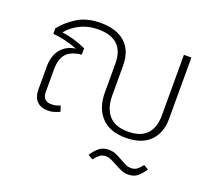

<svg xmlns="http://www.w3.org/2000/svg" viewBox="-128 -740 1236 1110"><g transform="rotate(20 490.0 -185.0)"><path d="M873 -561V-183Q873 -97 822 -46Q771 5 673 5Q574 5 523 -50.5Q472 -106 472 -200V-378Q472 -530 312 -530Q199 -530 122 -443Q201 -432 272 -399V-360Q209 -354 179.5 -322Q150 -290 150 -225V-86Q150 -30 204 -30Q225 -30 240.5 -35.5Q256 -41 258 -42L269 -7Q248 2 232.5 6.5Q217 11 197 11Q154 11 129.5 -13.5Q105 -38 105 -87V-225Q105 -292 137.5 -332.5Q170 -373 228 -381Q149 -411 76 -417V-451Q112 -497 170 -533.5Q228 -570 313 -570Q412 -570 465 -521.5Q518 -473 518 -381V-200Q518 -121 556 -77Q594 -33 673 -33Q752 -33 789.5 -73.5Q827 -114 827 -187V-561ZM829 116 858 133Q837 166 815 183Q793 200 759 200Q738 200 718.5 192Q699 184 672 169Q650 157 635 150.5Q620 144 606 144Q583 144 569 154.5Q555 165 536 188L507 171Q528 138 551 120.5Q574 103 608 103Q630 103 649 110.5Q668 118 696 134Q719 147 733 153Q747 159 762 159Q783 159 797.5 149Q812 139 829 116Z"/></g></svg>

Font: FiraGO ExtraLight
Style: Regular
Weight: 200
Designer: bBox Type
Foundry: bBox Type GmbH
Version: Version 1.001